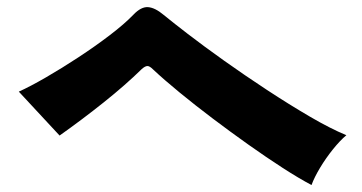

<svg xmlns="http://www.w3.org/2000/svg" viewBox="-20 -639 1040 551"><path d="M874 -108Q838 -127 791.5 -157Q745 -187 693.5 -223.5Q642 -260 591 -298.5Q540 -337 495.5 -373.5Q451 -410 419 -440Q409 -450 402.5 -449.5Q396 -449 387 -441Q340 -395 278 -345.5Q216 -296 151 -250L34 -376Q67 -391 112 -417Q157 -443 205 -474.5Q253 -506 295 -538Q337 -570 363 -597Q385 -620 405 -618.5Q425 -617 450 -596Q473 -577 518.5 -542Q564 -507 623 -465Q682 -423 746 -381Q810 -339 869 -304.5Q928 -270 974 -251Q956 -236 935.5 -210.5Q915 -185 898.5 -157.5Q882 -130 874 -108Z"/></svg>

Font: Zen Kaku Gothic New Black
Style: Regular
Weight: 900
Designer: Yoshimichi Ohira
Foundry: Positype
Version: Version 1.001